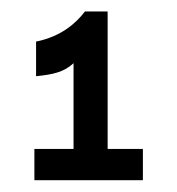

<svg xmlns="http://www.w3.org/2000/svg" viewBox="-20 -674 305 330"><path d="M165 -418V-654.3H126C110.4 -633.8 85 -611.3 42 -602.5V-543C70.3 -545.9 89.8 -549.8 106.4 -565.4V-418H39.1V-364.3H225.6V-418Z"/></svg>

Font: Sen-gleads
Style: Bold
Weight: 700
Designer: Kosal Sen, Philatype
Foundry: Philatype
Version: Version 1.004; ttfautohint (v1.8.3)